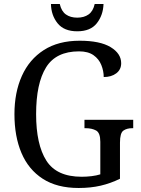

<svg xmlns="http://www.w3.org/2000/svg" viewBox="-20 -927 703 957"><path d="M372 10Q264 10 193 -36Q122 -82 87 -164.5Q52 -247 52 -358Q52 -466 89 -548.5Q126 -631 198.5 -677.5Q271 -724 377 -724Q479 -724 531.5 -692Q584 -660 584 -612Q584 -580 559.5 -561.5Q535 -543 497 -543Q497 -573 485 -603Q473 -633 446 -652Q419 -671 374 -671Q259 -671 209.5 -591Q160 -511 160 -358Q160 -207 211 -126.5Q262 -46 387 -46Q412 -46 436.5 -49Q461 -52 480 -58V-220Q480 -265 459 -276.5Q438 -288 407 -288H401V-330H644V-288H639Q612 -288 595 -276Q578 -264 578 -216V-36Q531 -13 481.5 -1.5Q432 10 372 10ZM365 -771Q299 -771 267 -811Q235 -851 234 -907H278Q286 -871 308.5 -855Q331 -839 365 -839Q399 -839 421.5 -855Q444 -871 452 -907H496Q494 -851 462.5 -811Q431 -771 365 -771Z"/></svg>

Font: Noto Serif Khmer SemiCondensed
Style: Regular
Weight: 400
Width: 4
Designer: Danh Hong and the Monotype Design Team
Foundry: Monotype Imaging Inc.
Version: Version 2.004; ttfautohint (v1.8.4.7-5d5b)